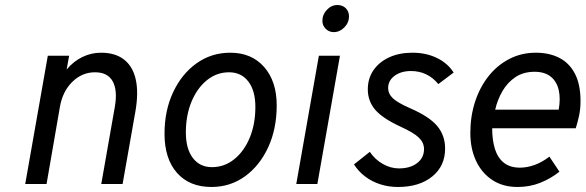

<svg xmlns="http://www.w3.org/2000/svg" viewBox="-20 -733 2333 765"><path d="M80.5 0 170.5 -511H255.5L245.5 -456Q272.5 -488.5 308 -505.8Q343.5 -523 382.5 -523Q439.5 -523 474.5 -495.5Q509.5 -468 521 -415.8Q532.5 -363.5 519.5 -289L468.5 0H383.5L437.5 -307Q449 -373 429 -409Q409 -445 358.5 -445Q307 -445 268 -406.8Q229 -368.5 218.5 -306L165.5 0Z M822.5 12Q735 12 685.2 -44.2Q635.5 -100.5 635.5 -200Q635.5 -292.5 669.8 -365.5Q704 -438.5 763.2 -480.8Q822.5 -523 897.5 -523Q982.5 -523 1032.5 -466Q1082.5 -409 1082.5 -313Q1082.5 -219.5 1048.5 -146Q1014.5 -72.5 955.8 -30.2Q897 12 822.5 12ZM824.5 -67Q874 -67 913.2 -98.5Q952.5 -130 975 -184.2Q997.5 -238.5 997.5 -307Q997.5 -371.5 969.5 -408.2Q941.5 -445 892.5 -445Q843.5 -445 804.5 -413.5Q765.5 -382 743 -327.8Q720.5 -273.5 720.5 -205Q720.5 -140.5 748.2 -103.8Q776 -67 824.5 -67Z M1160.5 0 1250.5 -511H1334.5L1244.5 0ZM1309.5 -605Q1291 -605 1277.8 -618.2Q1264.5 -631.5 1264.5 -650Q1264.5 -675 1282.5 -694Q1300.5 -713 1324.5 -713Q1345 -713 1357.8 -700.2Q1370.5 -687.5 1370.5 -668Q1370.5 -642.5 1352 -623.8Q1333.5 -605 1309.5 -605Z M1565.5 12Q1528 12 1494.8 1.2Q1461.5 -9.5 1434.8 -29.8Q1408 -50 1390.5 -78L1453.5 -128Q1474 -97.5 1505.2 -79.8Q1536.5 -62 1569.5 -62Q1614.5 -62 1642 -83.2Q1669.5 -104.5 1669.5 -139Q1669.5 -164.5 1649 -184.5Q1628.5 -204.5 1574.5 -229Q1503.5 -262 1474.5 -296.2Q1445.5 -330.5 1445.5 -377Q1445.5 -420.5 1468 -453.2Q1490.5 -486 1530.5 -504.5Q1570.5 -523 1623.5 -523Q1677.5 -523 1720.5 -502.2Q1763.5 -481.5 1787.5 -444L1726.5 -398Q1683.5 -450 1617.5 -450Q1578 -450 1552.2 -431Q1526.5 -412 1526.5 -382Q1526.5 -359.5 1545 -341.8Q1563.5 -324 1613.5 -302Q1690 -269 1721.8 -231.2Q1753.5 -193.5 1753.5 -141Q1753.5 -71.5 1702.2 -29.8Q1651 12 1565.5 12Z M2042 12Q1983.5 12 1941.5 -15.8Q1899.5 -43.5 1876.8 -92Q1854 -140.5 1854 -203Q1854 -270 1873 -328Q1892 -386 1926.8 -429.8Q1961.5 -473.5 2009.5 -498.2Q2057.5 -523 2115 -523Q2168.5 -523 2208.5 -502.5Q2248.5 -482 2270.8 -439.2Q2293 -396.5 2293 -330Q2293 -298.5 2287.2 -272Q2281.5 -245.5 2274 -222H1941Q1941 -174 1952.2 -138.8Q1963.5 -103.5 1988 -84.2Q2012.5 -65 2052 -65Q2080 -65 2110 -75.8Q2140 -86.5 2169 -109L2209 -49Q2174.5 -21.5 2132.8 -4.8Q2091 12 2042 12ZM1953 -296H2206Q2214 -340 2206.2 -374Q2198.5 -408 2174.5 -427.5Q2150.5 -447 2110 -447Q2065.5 -447 2033.8 -425.8Q2002 -404.5 1982 -370Q1962 -335.5 1953 -296Z"/></svg>

Font: Overpass
Style: Italic
Weight: 400
Italic angle: -10°
Designer: Delve Withrington, Dave Bailey, Thomas Jockin
Foundry: Delve Fonts LLC
Version: Version 4.000